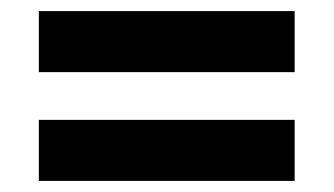

<svg xmlns="http://www.w3.org/2000/svg" viewBox="-20 -523 601 346"><path d="M50 -393V-503H511V-393ZM50 -197V-307H511V-197Z"/></svg>

Font: Fustat
Style: Bold
Weight: 700
Designer: Mohamed Gaber, Khaled Hosny, Laura Garcia Mut
Foundry: Kief Type Foundry, Alif Type Foundry, Hard Type Foundry
Version: Version 1.007